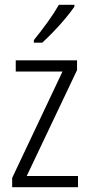

<svg xmlns="http://www.w3.org/2000/svg" viewBox="-20 -785 375 805"><path d="M307 0H31V-39L242 -485H46V-532H303V-491L92 -47H307ZM292 -757Q277 -735 253.5 -707Q230 -679 204 -652Q178 -625 157 -606H122V-617Q152 -654 179.5 -692Q207 -730 227 -765H292Z"/></svg>

Font: Noto Sans Telugu Condensed Light
Style: Regular
Weight: 300
Width: 3
Designer: Jelle Bosma - Monotype Design Team
Foundry: Monotype Imaging Inc.
Version: Version 2.005; ttfautohint (v1.8.4.7-5d5b)